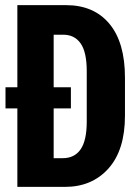

<svg xmlns="http://www.w3.org/2000/svg" viewBox="-20 -731 541 751"><path d="M47.9 0H234.4Q339.8 0 404.3 -72Q468.8 -144 468.8 -278.8V-427.2Q468.8 -564.9 408 -637.9Q347.2 -710.9 238.3 -710.9H47.9ZM189.9 -112.3V-595.2H226.1Q271 -595.7 295.2 -561.5Q319.3 -527.3 319.3 -452.6V-255.4Q319.3 -181.6 295.4 -147Q271.5 -112.3 225.6 -112.3ZM1.5 -307.1H257.3V-389.6H1.5Z"/></svg>

Font: Roboto Flex
Style: wght 700 wdth 25 opsz 34 GRAD 0.00 slnt 0.00 XTRA 468 XOPQ 96 YOPQ 79 YTLC 514 YTUC 712 YTAS 750 YTDE -203.00 YTFI 738
Weight: 700
Width: 1
Designer: Berlow after Robertson
Foundry: Google
Version: Version 3.100